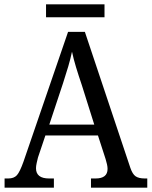

<svg xmlns="http://www.w3.org/2000/svg" viewBox="-20 -860 695 880"><path d="M1 0V-42H18Q44 -42 57.5 -57Q71 -72 88 -120L292 -714H369L577 -92Q587 -62 601.5 -52Q616 -42 644 -42H655V0H397V-42H418Q473 -42 473 -86Q473 -95 470.5 -106.5Q468 -118 464 -131L429 -239H188L154 -138Q151 -126 148 -112.5Q145 -99 145 -89Q145 -42 205 -42H227V0ZM206 -289H412L355 -470Q340 -514 328.5 -552Q317 -590 310 -623Q303 -590 293 -556Q283 -522 269 -479ZM191 -781V-840H459V-781Z"/></svg>

Font: Noto Serif SemiCondensed
Style: Regular
Weight: 400
Width: 4
Designer: Monotype Design Team
Foundry: Monotype Imaging Inc.
Version: Version 2.013